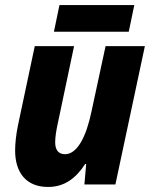

<svg xmlns="http://www.w3.org/2000/svg" viewBox="-20 -732 600 762"><path d="M194 -606H491L513 -712H216ZM171 10C235 10 281 -24 318 -81H322L315 0H438L555 -549H399L343 -289C322 -188 286 -120 238 -120C213 -120 199 -136 199 -167C199 -187 203 -213 208 -236L274 -549H118L51 -233C44 -199 40 -162 40 -135C40 -49 82 10 171 10Z"/></svg>

Font: Noto Sans SemiCondensed ExtraBold
Style: Italic
Weight: 800
Width: 4
Italic angle: -12°
Designer: Monotype Design Team
Foundry: Monotype Imaging Inc.
Version: Version 2.013